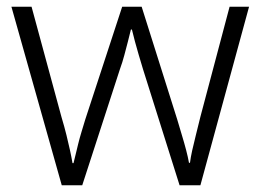

<svg xmlns="http://www.w3.org/2000/svg" viewBox="-20 -552 776 572"><path d="M164 0 14 -532H74L163 -204Q172 -174 178 -149.5Q184 -125 188.5 -104.5Q193 -84 196 -66H199Q202 -78 205.5 -92.5Q209 -107 213 -123.5Q217 -140 222.5 -158Q228 -176 234 -196L344 -532H402L508 -196Q515 -172 522 -149Q529 -126 534.5 -105Q540 -84 543 -67H546Q548 -83 552.5 -103.5Q557 -124 563.5 -149.5Q570 -175 577 -204L664 -532H722L577 0H515L406 -346Q399 -369 393 -389.5Q387 -410 382 -428.5Q377 -447 373 -464H370Q366 -447 361 -428Q356 -409 350.5 -388Q345 -367 337 -345L225 0Z"/></svg>

Font: Noto Sans Symbols Light
Style: Regular
Weight: 300
Version: Version 2.002